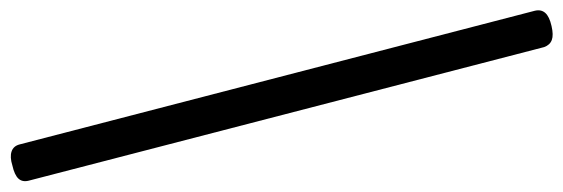

<svg xmlns="http://www.w3.org/2000/svg" viewBox="-374 -620 1070 365"><g transform="rotate(-90 161.5 -438.0)"><path d="M294 75Q277 79 267.5 75.5Q258 72 254 61L0 -919Q-3 -931 4 -938.5Q11 -946 29 -950Q45 -955 55.5 -951.5Q66 -948 69 -936L323 43Q326 55 319 63Q312 71 294 75Z"/></g></svg>

Font: Playwrite GB S Light
Style: Regular
Weight: 300
Designer: Veronika Burian, José Scaglione
Foundry: TypeTogether
Version: Version 1.002